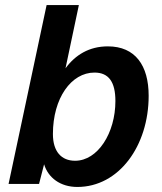

<svg xmlns="http://www.w3.org/2000/svg" viewBox="-20 -730 643 762"><path d="M287 12C452 12 570 -151 570 -350C570 -470 517 -546 408 -546C334 -546 279 -512 240 -459L293 -710H165L14 0H135L155 -78C171 -25 219 12 287 12ZM278 -92C224 -92 190 -128 190 -198C190 -341 263 -442 355 -442C412 -442 438 -404 438 -329C438 -202 368 -92 278 -92Z"/></svg>

Font: Geist SemiBold
Style: Italic
Weight: 600
Italic angle: -12°
Designer: Basement.studio, Andrés Briganti, Mateo Zaragoza
Foundry: Basement.studio, Vercel, Andrés Briganti, Guido Ferreyra, Mateo Zaragoza
Version: Version 1.500